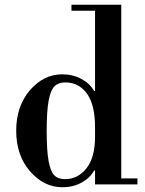

<svg xmlns="http://www.w3.org/2000/svg" viewBox="-20 -774 608 806"><path d="M557 -25V0H379V-58H375Q358 -27 322.5 -7.5Q287 12 242 12Q164 12 106 -55Q48 -122 48 -225Q48 -328 105.5 -395Q163 -462 241 -462Q286 -462 322 -442.5Q358 -423 375 -392H379V-729H280V-754H489V-25ZM253 -22Q307 -22 343 -67.5Q379 -113 379 -200V-240Q379 -334 345 -381Q311 -428 254 -428Q225 -428 208.5 -411.5Q192 -395 184 -350.5Q176 -306 176 -224Q176 -142 184 -98Q192 -54 208 -38Q224 -22 253 -22Z"/></svg>

Font: Libre Bodoni
Style: Regular
Weight: 400
Designer: Pablo Impallari, Rodrigo Fuenzalida
Foundry: Pablo Impallari, Rodrigo Fuenzalida
Version: Version 1.001